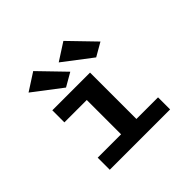

<svg xmlns="http://www.w3.org/2000/svg" viewBox="-165 -888 1080 1080"><g transform="rotate(-45 375.0 -348.5)"><path d="M136 0V-96H322V-369H144V-465H444V-96H616V0ZM289 -501 120 -630 224 -697 369 -547ZM529 -501 360 -630 464 -697 609 -547Z"/></g></svg>

Font: Inconsolata ExtraExpanded
Style: Bold
Weight: 700
Width: 8
Monospace: yes
Designer: Raph Levien, Cyreal, Brenton Simpson
Foundry: Raph Levien, Cyreal, Google
Version: Version 3.100; ttfautohint (v1.8.4.7-5d5b)